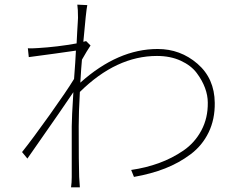

<svg xmlns="http://www.w3.org/2000/svg" viewBox="-20 -790 1040 827"><path d="M351 -613 370 -594Q355 -572 333 -533Q330 -503 326 -434Q488 -579 659 -579Q757 -579 830.5 -515.5Q904 -452 905 -347Q906 -276 878.5 -219.5Q851 -163 801 -125.5Q751 -88 691 -64.5Q631 -41 557 -28L545 -58Q608 -67 664.5 -87.5Q721 -108 770 -141.5Q819 -175 847.5 -228.5Q876 -282 875 -348Q875 -379 863 -411.5Q851 -444 827 -476Q803 -508 758.5 -528.5Q714 -549 656 -549Q481 -549 324 -394Q319 -304 319 -246Q319 -83 321 -28L324 17H286Q289 -4 289 -27V-246Q289 -281 296 -393Q270 -353 98 -107L75 -135Q119 -190 193.5 -294.5Q268 -399 299 -450Q305 -527 307 -572Q290 -569 215.5 -559Q141 -549 104 -544L100 -582Q117 -581 144 -583Q227 -588 310 -603Q311 -625 312.5 -652.5Q314 -680 315 -694Q316 -708 316 -713Q316 -751 313 -770L356 -768Q351 -746 339 -610Z"/></svg>

Font: Noto Sans Korean Thin
Style: Regular
Weight: 250
Designer: Ryoko NISHIZUKA  (kana & ideographs); Paul D. Hunt (Latin, Greek & Cyrillic); Wenlong ZHANG  (bopomofo); Sandoll Communi
Foundry: Adobe Systems Incorporated
Version: Version 1.0001;PS 1;hotconv 1.0.78;makeotf.lib2.5.61930